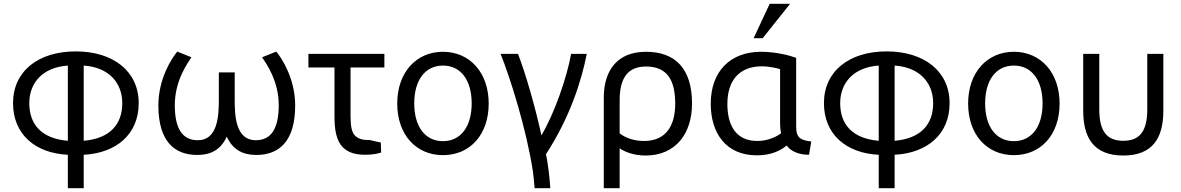

<svg xmlns="http://www.w3.org/2000/svg" viewBox="-20 -807 6249 1016"><path d="M381 -535C579 -535 714 -430 714 -261C714 -97 596 3 423 12V189H339V12C166 4 49 -97 49 -261C49 -430 182 -535 381 -535ZM627 -261C627 -368 557 -451 423 -460V-62C563 -74 627 -150 627 -261ZM135 -261C135 -150 198 -74 339 -62V-460C205 -451 135 -368 135 -261Z M1138 -424H1222V-277C1222 -195 1227 -65 1333 -65C1413 -65 1455 -123 1455 -251C1455 -380 1388 -472 1367 -504L1442 -534C1471 -499 1542 -391 1542 -249C1542 -58 1456 13 1336 13C1267 13 1212 -13 1180 -84C1148 -13 1093 13 1024 13C904 13 818 -58 818 -249C818 -391 889 -499 918 -534L993 -504C972 -472 905 -380 905 -251C905 -123 947 -65 1027 -65C1132 -65 1138 -194 1138 -277Z M1995 -53 1997 0C1983 5 1953 12 1913 12C1783 12 1750 -63 1750 -190V-450H1612V-522H2014V-450H1835V-191C1835 -137 1842 -105 1860 -88C1878 -71 1903 -65 1937 -66C1964 -59 1980 -56 1995 -53Z M2566 -259C2566 -94 2467 14 2324 14C2182 14 2082 -94 2082 -259C2082 -423 2182 -533 2324 -533C2466 -533 2566 -423 2566 -259ZM2476 -260C2476 -382 2419 -460 2324 -460C2229 -460 2172 -382 2172 -260C2172 -138 2229 -60 2324 -60C2419 -60 2476 -138 2476 -260Z M2845 -91C2913 -204 2981 -400 3002 -522H3085C3057 -378 2994 -182 2869 9C2876 41 2879 66 2884 102C2888 134 2890 159 2892 189H2809C2807 161 2804 132 2800 100C2765 -128 2678 -400 2629 -522H2721C2760 -423 2814 -235 2845 -91Z M3396 16C3330 16 3282 -6 3259 -22V189H3175V-290C3175 -436 3248 -533 3398 -533C3556 -533 3642 -441 3642 -259C3642 -102 3557 16 3396 16ZM3259 -276V-101C3295 -74 3340 -61 3388 -61C3513 -61 3553 -154 3553 -258C3553 -378 3514 -455 3399 -455C3308 -455 3259 -402 3259 -276Z M4143 -37C4110 -10 4061 15 3985 15C3821 15 3741 -103 3741 -258C3741 -431 3846 -533 4007 -533C4087 -533 4161 -513 4193 -501V-137C4193 -74 4219 -66 4273 -58L4261 12C4205 12 4163 -8 4143 -37ZM4108 -151V-441C4099 -444 4056 -456 4011 -456C3896 -456 3829 -385 3829 -257C3829 -151 3869 -61 3988 -61C4047 -61 4095 -87 4113 -102C4110 -117 4108 -133 4108 -151ZM4016 -605H3968L4053 -787H4161Z M4672 -535C4870 -535 5005 -430 5005 -261C5005 -97 4887 3 4714 12V189H4630V12C4457 4 4340 -97 4340 -261C4340 -430 4473 -535 4672 -535ZM4918 -261C4918 -368 4848 -451 4714 -460V-62C4854 -74 4918 -150 4918 -261ZM4426 -261C4426 -150 4489 -74 4630 -62V-460C4496 -451 4426 -368 4426 -261Z M5587 -259C5587 -94 5488 14 5345 14C5203 14 5103 -94 5103 -259C5103 -423 5203 -533 5345 -533C5487 -533 5587 -423 5587 -259ZM5497 -260C5497 -382 5440 -460 5345 -460C5250 -460 5193 -382 5193 -260C5193 -138 5250 -60 5345 -60C5440 -60 5497 -138 5497 -260Z M5924 16C5766 16 5712 -80 5712 -221V-522H5797V-228C5797 -106 5842 -62 5924 -62C6006 -62 6051 -106 6051 -228V-522H6136V-221C6136 -80 6082 16 5924 16Z"/></svg>

Font: Repo Regular
Style: Regular
Weight: 400
Designer: Stefan Peev
Foundry: Context Ltd
Version: Version 1.502